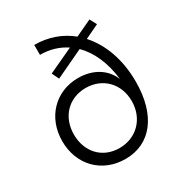

<svg xmlns="http://www.w3.org/2000/svg" viewBox="-172 -837 913 973"><g transform="rotate(-30 284.5 -350.0)"><path d="M282 16C431 16 522 -103 522 -298C522 -427 482 -535 415 -609L497 -648L476 -688L380 -643C322 -690 251 -716 169 -716V-658C226 -658 276 -643 319 -614L173 -546L193 -505L358 -583C412 -529 448 -448 459 -349C432 -417 365 -460 277 -460C144 -460 48 -360 48 -222C48 -83 145 16 282 16ZM283 -47C184 -47 116 -119 116 -222C116 -325 186 -397 285 -397C384 -397 455 -325 455 -223C455 -121 383 -47 283 -47Z"/></g></svg>

Font: Uncut Sans Book
Style: Regular
Weight: 350
Designer: Kasper Nordkvist
Foundry: UNCUT.wtf
Version: Version 1.304;Glyphs 3.2 (3246)